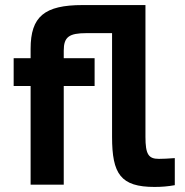

<svg xmlns="http://www.w3.org/2000/svg" viewBox="-20 -730 731 759"><path d="M322 -599H423V-189C423 -42 457 9 591 9C618 9 644 7 671 2V-105C649 -103 619 -102 608 -102C567 -102 555 -120 555 -189V-710H307C156 -710 101 -665 101 -537V-500H34V-390H101V0H232V-390H354V-500H232V-530C232 -584 253 -599 322 -599Z"/></svg>

Font: LT Wave Alt Bold
Style: Regular
Weight: 700
Designer: Daniel Lyons
Version: Version 2.5 (Glyphs App)